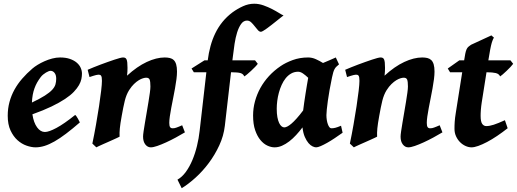

<svg xmlns="http://www.w3.org/2000/svg" viewBox="-20 -762 2744 1019"><path d="M415 -371.1Q415 -357.9 411.9 -342.5Q408.7 -327.1 399.2 -310.3Q389.6 -293.5 372.1 -274.9Q354.5 -256.3 325.2 -236.8Q295.9 -217.3 253.4 -196.8Q210.9 -176.3 151.9 -155.3Q158.7 -110.8 176.8 -86.2Q194.8 -61.5 218.3 -61.5Q239.3 -61.5 279.5 -83Q319.8 -104.5 378.9 -151.9Q381.8 -150.4 385.7 -144.8Q389.6 -139.2 393.3 -132.6Q397 -126 399.9 -120.1L403.8 -112.3Q363.8 -77.6 330.6 -52.5Q297.4 -27.3 269 -11.2Q240.7 4.9 216.1 12.5Q191.4 20 168.5 20Q147 20 121.1 11Q95.2 2 73 -17.8Q50.8 -37.6 35.9 -69.6Q21 -101.6 21 -147.9Q21 -186 30.3 -220.5Q39.6 -254.9 56.6 -285.9Q73.7 -316.9 97.9 -344.7Q122.1 -372.6 152.3 -398.4Q163.1 -407.7 179.7 -418Q196.3 -428.2 216.1 -437Q235.8 -445.8 257.1 -451.4Q278.3 -457 298.8 -457Q328.6 -457 350.6 -449.5Q372.6 -441.9 387 -429.7Q401.4 -417.5 408.2 -402.1Q415 -386.7 415 -371.1ZM195.8 -352.5Q185.1 -338.4 177 -324Q168.9 -309.6 163.1 -293.5Q157.2 -277.3 153.8 -258.8Q150.4 -240.2 149.4 -217.8Q192.4 -238.3 218 -254.6Q243.7 -271 257.1 -285.6Q270.5 -300.3 274.4 -314.5Q278.3 -328.6 278.3 -344.2Q278.3 -364.3 269.5 -375.2Q260.7 -386.2 248 -386.2Q244.1 -386.2 237.8 -383.8Q231.4 -381.3 224.1 -377Q216.8 -372.6 209.2 -366.5Q201.7 -360.4 195.8 -352.5Z M961.4 -59.6Q939.5 -46.4 913.3 -32.2Q887.2 -18.1 862.1 -6.6Q836.9 4.9 815.2 12.5Q793.5 20 780.3 20Q763.2 20 751.2 4.6Q739.3 -10.7 739.3 -37.1Q739.3 -45.9 742.2 -65.9Q745.1 -85.9 749.5 -111.8Q753.9 -137.7 758.8 -166.5Q763.7 -195.3 768.1 -221.9Q772.5 -248.5 775.4 -270Q778.3 -291.5 778.3 -302.7Q778.3 -329.1 774.2 -339.4Q770 -349.6 755.9 -349.6Q749.5 -349.6 739.3 -346.7Q729 -343.8 716.8 -336.4Q704.6 -329.1 691.2 -316.2Q677.7 -303.2 665 -283.2Q650.4 -259.8 642.3 -227.1Q634.3 -194.3 626 -147Q622.1 -125 619.6 -109.1Q617.2 -93.3 616 -80.8Q614.7 -68.4 614.5 -57.9Q614.3 -47.4 614.7 -36.6Q610.4 -34.2 600.8 -29.8Q591.3 -25.4 578.9 -19.8Q566.4 -14.2 552.7 -8.1Q539.1 -2 526.6 3.4Q514.2 8.8 504.6 13.4Q495.1 18.1 491.2 20L470.2 0Q480.5 -48.8 489.5 -100.3Q498.5 -151.9 505.6 -198Q512.7 -244.1 516.8 -280Q521 -315.9 521 -333Q521 -344.2 519.8 -350.8Q518.6 -357.4 516.1 -360.6Q513.7 -363.8 510.3 -364.7Q506.8 -365.7 502.4 -365.7Q498 -365.7 490.2 -363.8Q482.4 -361.8 474.6 -359.4Q465.8 -356.4 455.1 -353L445.3 -391.6Q459 -397.5 476.8 -404.8Q494.6 -412.1 513.7 -419.2Q532.7 -426.3 551.8 -433.1Q570.8 -439.9 587.2 -445.3Q603.5 -450.7 615.5 -453.9Q627.4 -457 632.8 -457Q639.6 -457 644.3 -454.8Q648.9 -452.6 651.6 -446.8Q654.3 -440.9 655.5 -430.2Q656.7 -419.4 656.7 -401.9Q656.7 -391.6 656.2 -382.1Q655.8 -372.6 654.3 -360.4Q707.5 -409.2 758.8 -433.1Q810.1 -457 854 -457Q869.1 -457 881.3 -454.1Q893.6 -451.2 902.1 -443.1Q910.6 -435.1 915 -420.2Q919.4 -405.3 919.4 -381.8Q919.4 -364.7 916.5 -341.8Q913.6 -318.8 908.9 -293.2Q904.3 -267.6 898.9 -240.7Q893.6 -213.9 888.9 -189.5Q884.3 -165 881.3 -144.3Q878.4 -123.5 878.4 -109.9Q878.4 -93.3 882.8 -87.2Q887.2 -81.1 896 -81.1Q901.9 -81.1 906.7 -82Q911.6 -83 917 -85Q922.4 -86.9 929.4 -89.8Q936.5 -92.8 946.8 -97.2Z M1484.9 -680.2Q1478 -675.3 1467.5 -666.7Q1457 -658.2 1445.1 -648.7Q1433.1 -639.2 1420.4 -629.2Q1407.7 -619.1 1396.7 -611.3Q1385.7 -603.5 1377.2 -598.4Q1368.7 -593.3 1364.7 -593.3Q1356.4 -593.3 1348.4 -602.5Q1340.3 -611.8 1331.5 -623Q1322.8 -634.3 1313 -643.6Q1303.2 -652.8 1291 -652.8Q1272.5 -652.8 1259.8 -635Q1247.1 -617.2 1238.5 -589.8Q1230 -562.5 1224.9 -529.3Q1219.7 -496.1 1216.3 -464.8L1213.4 -441.9H1333.5L1348.1 -423.3Q1343.3 -416.5 1333.3 -406.2Q1323.2 -396 1312.3 -385.7Q1301.3 -375.5 1291.3 -367.2Q1281.2 -358.9 1276.4 -356.4Q1271 -370.1 1255.9 -374.3Q1240.7 -378.4 1211.4 -378.4H1206.1L1173.3 -94.2Q1167 -40.5 1143.8 9.5Q1120.6 59.6 1088.4 102.8Q1056.2 146 1018.3 180.4Q980.5 214.8 944.3 236.8L921.9 191.4Q946.3 177.7 966.1 150.6Q985.8 123.5 1000.7 88.4Q1015.6 53.2 1025.4 12.7Q1035.2 -27.8 1039.6 -67.9L1075.2 -378.4H1008.8L996.6 -398.4L1065.4 -441.9H1082.5Q1087.4 -481 1097.2 -517.1Q1106.9 -553.2 1122.6 -585.4Q1138.2 -617.7 1160.9 -645.8Q1183.6 -673.8 1214.4 -696.8Q1240.7 -715.8 1269.8 -729Q1298.8 -742.2 1329.1 -742.2Q1354 -742.2 1378.7 -733.4Q1403.3 -724.6 1424.6 -713.6Q1445.8 -702.6 1461.7 -692.6Q1477.5 -682.6 1484.9 -680.2Z M1588.9 -175.8Q1591.3 -195.8 1594.7 -219.2Q1598.1 -242.7 1601.8 -266.1Q1605.5 -289.6 1609.1 -311Q1612.8 -332.5 1615.7 -349.1Q1602.1 -362.3 1587.9 -372.1Q1573.7 -381.8 1561 -381.3Q1541 -380.9 1524.9 -371.6Q1508.8 -362.3 1496.3 -346.9Q1483.9 -331.5 1474.9 -311.5Q1465.8 -291.5 1460 -269.8Q1454.1 -248 1451.4 -226.1Q1448.7 -204.1 1448.7 -185.1Q1448.7 -159.2 1452.1 -140.4Q1455.6 -121.6 1461.4 -109.4Q1467.3 -97.2 1474.4 -91.6Q1481.4 -85.9 1488.8 -85.9Q1495.1 -85.9 1504.4 -90.3Q1513.7 -94.7 1526.1 -105.2Q1538.6 -115.7 1554.2 -133.1Q1569.8 -150.4 1588.9 -175.8ZM1798.3 -57.6Q1777.8 -43 1756.6 -28.8Q1735.4 -14.6 1716.3 -3.9Q1697.3 6.8 1681.9 13.4Q1666.5 20 1657.7 20Q1649.9 20 1638.9 14.9Q1627.9 9.8 1617.4 -2.4Q1606.9 -14.6 1597.9 -34.9Q1588.9 -55.2 1585.4 -85.9Q1569.3 -64.5 1551.5 -45.2Q1533.7 -25.9 1514.9 -11.5Q1496.1 2.9 1476.6 11.5Q1457 20 1437 20Q1418.9 20 1398.9 10.7Q1378.9 1.5 1362.1 -18.8Q1345.2 -39.1 1334.2 -71Q1323.2 -103 1323.2 -148.9Q1323.2 -187.5 1333.3 -224.4Q1343.3 -261.2 1361.8 -294.9Q1380.4 -328.6 1407.5 -358.2Q1434.6 -387.7 1469.2 -411.1Q1495.6 -429.2 1533.2 -443.1Q1570.8 -457 1615.7 -457Q1636.2 -457 1656.2 -448Q1676.3 -439 1694.3 -427.7Q1712.9 -436 1730.7 -443.1Q1748.5 -450.2 1762.2 -457L1779.3 -420.4Q1771 -413.6 1765.4 -408.2Q1759.8 -402.8 1755.9 -395.8Q1752 -388.7 1748.8 -378.4Q1745.6 -368.2 1742.2 -351.6Q1734.9 -316.4 1729.2 -284.9Q1723.6 -253.4 1720 -227.1Q1716.3 -200.7 1714.4 -181.2Q1712.4 -161.6 1712.4 -150.9Q1712.4 -137.7 1714.4 -125.2Q1716.3 -112.8 1720 -102.8Q1723.6 -92.8 1728.3 -86.9Q1732.9 -81.1 1738.8 -81.1Q1748.5 -81.1 1759.5 -83.7Q1770.5 -86.4 1790 -94.7Z M2328.1 -59.6Q2306.2 -46.4 2280 -32.2Q2253.9 -18.1 2228.8 -6.6Q2203.6 4.9 2181.9 12.5Q2160.2 20 2147 20Q2129.9 20 2117.9 4.6Q2106 -10.7 2106 -37.1Q2106 -45.9 2108.9 -65.9Q2111.8 -85.9 2116.2 -111.8Q2120.6 -137.7 2125.5 -166.5Q2130.4 -195.3 2134.8 -221.9Q2139.2 -248.5 2142.1 -270Q2145 -291.5 2145 -302.7Q2145 -329.1 2140.9 -339.4Q2136.7 -349.6 2122.6 -349.6Q2116.2 -349.6 2106 -346.7Q2095.7 -343.8 2083.5 -336.4Q2071.3 -329.1 2057.9 -316.2Q2044.4 -303.2 2031.7 -283.2Q2017.1 -259.8 2009 -227.1Q2001 -194.3 1992.7 -147Q1988.8 -125 1986.3 -109.1Q1983.9 -93.3 1982.7 -80.8Q1981.4 -68.4 1981.2 -57.9Q1981 -47.4 1981.4 -36.6Q1977.1 -34.2 1967.5 -29.8Q1958 -25.4 1945.6 -19.8Q1933.1 -14.2 1919.4 -8.1Q1905.8 -2 1893.3 3.4Q1880.9 8.8 1871.3 13.4Q1861.8 18.1 1857.9 20L1836.9 0Q1847.2 -48.8 1856.2 -100.3Q1865.2 -151.9 1872.3 -198Q1879.4 -244.1 1883.5 -280Q1887.7 -315.9 1887.7 -333Q1887.7 -344.2 1886.5 -350.8Q1885.3 -357.4 1882.8 -360.6Q1880.4 -363.8 1877 -364.7Q1873.5 -365.7 1869.1 -365.7Q1864.7 -365.7 1856.9 -363.8Q1849.1 -361.8 1841.3 -359.4Q1832.5 -356.4 1821.8 -353L1812 -391.6Q1825.7 -397.5 1843.5 -404.8Q1861.3 -412.1 1880.4 -419.2Q1899.4 -426.3 1918.5 -433.1Q1937.5 -439.9 1953.9 -445.3Q1970.2 -450.7 1982.2 -453.9Q1994.1 -457 1999.5 -457Q2006.3 -457 2011 -454.8Q2015.6 -452.6 2018.3 -446.8Q2021 -440.9 2022.2 -430.2Q2023.4 -419.4 2023.4 -401.9Q2023.4 -391.6 2022.9 -382.1Q2022.5 -372.6 2021 -360.4Q2074.2 -409.2 2125.5 -433.1Q2176.8 -457 2220.7 -457Q2235.8 -457 2248 -454.1Q2260.3 -451.2 2268.8 -443.1Q2277.3 -435.1 2281.7 -420.2Q2286.1 -405.3 2286.1 -381.8Q2286.1 -364.7 2283.2 -341.8Q2280.3 -318.8 2275.6 -293.2Q2271 -267.6 2265.6 -240.7Q2260.3 -213.9 2255.6 -189.5Q2251 -165 2248 -144.3Q2245.1 -123.5 2245.1 -109.9Q2245.1 -93.3 2249.5 -87.2Q2253.9 -81.1 2262.7 -81.1Q2268.6 -81.1 2273.4 -82Q2278.3 -83 2283.7 -85Q2289.1 -86.9 2296.1 -89.8Q2303.2 -92.8 2313.5 -97.2Z M2674.3 -81.5Q2646.5 -59.6 2618.7 -40.8Q2590.8 -22 2565.2 -8.5Q2539.6 4.9 2518.3 12.5Q2497.1 20 2482.4 20Q2466.8 20 2450.7 12.7Q2434.6 5.4 2421.6 -7.6Q2408.7 -20.5 2400.4 -38.6Q2392.1 -56.6 2392.1 -78.1Q2392.1 -87.4 2392.3 -96.7Q2392.6 -106 2393.3 -116Q2394 -126 2395.3 -137.2Q2396.5 -148.4 2398.9 -162.1L2433.1 -378.4H2368.7L2356.4 -398.4L2418 -441.9H2443.4L2446.3 -459Q2449.2 -479 2452.4 -489.7Q2455.6 -500.5 2459.7 -506.6Q2463.9 -512.7 2468.8 -516.1Q2473.6 -519.5 2480 -524.4L2587.9 -574.2L2601.6 -562Q2597.7 -557.6 2593.8 -546.4Q2589.8 -536.6 2585.7 -518.6Q2581.5 -500.5 2576.7 -470.2L2571.8 -441.9H2689L2703.6 -423.3Q2698.7 -416.5 2689 -406.2Q2679.2 -396 2668.5 -385.7Q2657.7 -375.5 2648.2 -367.2Q2638.7 -358.9 2634.3 -356.4Q2628.4 -370.1 2611.1 -374.3Q2593.8 -378.4 2564.5 -378.4H2562L2536.6 -217.8Q2535.2 -208.5 2533.9 -198Q2532.7 -187.5 2532 -178Q2531.2 -168.5 2531 -160.2Q2530.8 -151.9 2530.8 -147Q2530.8 -116.7 2539.1 -104.7Q2547.4 -92.8 2561 -92.8Q2578.1 -92.8 2600.6 -100.1Q2623 -107.4 2659.7 -124Z"/></svg>

Font: Gentium Book Basic
Style: Bold Italic
Weight: 700
Italic angle: -8°
Designer: J. Victor Gaultney and Annie Olsen
Foundry: SIL International
Version: Version 1.102; 2013; Maintenance release